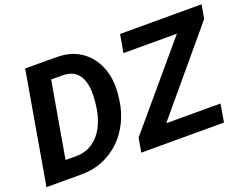

<svg xmlns="http://www.w3.org/2000/svg" viewBox="-109 -930 1476 1149"><g transform="rotate(-20 628.5 -355.5)"><path d="M230.5 0H72.3L92.8 -114.3L234.9 -113.3Q301.3 -113.3 346.7 -144.8Q392.1 -176.3 418.2 -227.8Q444.3 -279.3 453.6 -339.4L458 -374Q462.4 -411.1 460.9 -449.5Q459.5 -487.8 447 -520.5Q434.6 -553.2 407.7 -573.7Q380.9 -594.2 335 -595.7L172.9 -596.2L192.9 -710.9L339.4 -710.4Q410.6 -709 463.4 -681.4Q516.1 -653.8 549.8 -606.9Q583.5 -560.1 596.7 -499.8Q609.9 -439.5 602.1 -373L598.1 -338.4Q588.4 -267.1 557.9 -205.1Q527.3 -143.1 479.2 -96.9Q431.2 -50.8 368.2 -25.1Q305.2 0.5 230.5 0ZM276.9 -710.9 153.3 0H10.3L133.3 -710.9ZM1160.2 -114.3 1140.6 0H650.9L670.9 -114.3ZM1241.2 -623 718.8 0H613.8L629.9 -90.3L1154.8 -710.9H1256.8ZM1208 -710.9 1188 -596.2H717.3L737.8 -710.9Z"/></g></svg>

Font: Roboto
Style: Bold Italic
Weight: 700
Italic angle: -12°
Designer: Christian Robertson
Foundry: Google
Version: Version 3.0